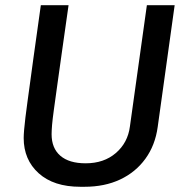

<svg xmlns="http://www.w3.org/2000/svg" viewBox="-20 -706 718 736"><path d="M287.8 10Q185.8 10 128.2 -41.9Q70.8 -93.8 70.8 -177Q70.8 -188 72.4 -207.9Q74 -227.8 77.4 -255.4Q80.8 -283 85.6 -318.1Q90.5 -353.2 96.1 -394.8Q101.8 -436.2 108.1 -483Q114.5 -529.8 121.8 -580.9Q129 -632 136.5 -686H242.8Q228 -581.5 217.1 -504.9Q206.2 -428.2 198.8 -374.2Q191.2 -320.2 186.4 -284.6Q181.5 -249 179.6 -227.1Q177.8 -205.2 177.8 -191.5Q177.8 -137.8 211.4 -108.9Q245 -80 308.2 -80Q378.5 -80 424.2 -119.5Q470 -159 478 -221.2L543 -686H649.5L584.5 -219.2Q574.8 -148.8 537.2 -97.2Q499.8 -45.8 440.5 -17.9Q381.2 10 303.8 10Z"/></svg>

Font: Chivo Medium
Style: Italic
Weight: 500
Italic angle: -8.05°
Designer: Hector Gatti
Foundry: Omnibus-Type
Version: Version 2.002